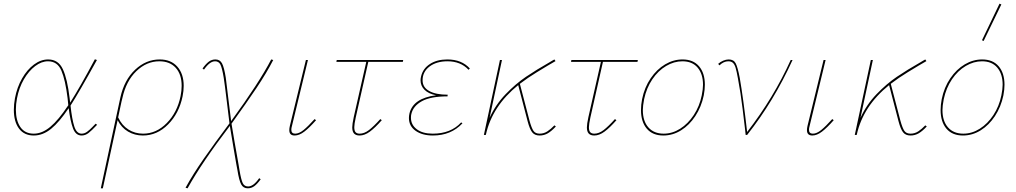

<svg xmlns="http://www.w3.org/2000/svg" viewBox="-20 -731 5505 1040"><path d="M506 -55Q477 -24 459.5 -10.5Q442 3 422 3Q390 3 375.5 -35.5Q361 -74 352 -145Q301 -69 256.5 -33Q212 3 163 3Q111 3 83 -34.5Q55 -72 55 -136Q55 -166 61 -199Q72 -258 99.5 -306Q127 -354 164 -381.5Q201 -409 241 -409Q296 -409 320.5 -356Q345 -303 357 -200L360 -175Q414 -260 494 -410L505 -406Q407 -229 362 -159Q370 -85 382.5 -46Q395 -7 422 -7Q438 -7 452 -17.5Q466 -28 479 -41.5Q492 -55 498 -61ZM350 -161Q348 -187 346 -200Q334 -298 312.5 -348.5Q291 -399 240 -399Q205 -399 170.5 -373Q136 -347 109.5 -301.5Q83 -256 72 -198Q66 -167 66 -137Q66 -78 90.5 -42.5Q115 -7 163 -7Q208 -7 252.5 -44Q297 -81 350 -161Z M975 -266Q975 -239 969 -209Q950 -117 890.5 -57Q831 3 754 3Q710 3 674 -18Q638 -39 617 -80L537 289H526L632 -203Q653 -298 712 -353.5Q771 -409 845 -409Q906 -409 940.5 -370Q975 -331 975 -266ZM964 -266Q964 -328 932 -363.5Q900 -399 843 -399Q774 -399 718.5 -345.5Q663 -292 643 -200Q643 -200 638 -180L620 -95Q640 -52 675.5 -29.5Q711 -7 755 -7Q827 -7 883.5 -64.5Q940 -122 958 -210Q964 -240 964 -266Z M1384 234 1392 240Q1374 265 1358 277Q1342 289 1322 289Q1298 289 1286.5 268Q1275 247 1266 190L1260 158Q1254 123 1245 70.5Q1236 18 1225 -49Q1073 150 996 289L985 286Q1025 213 1083.5 129Q1142 45 1223 -63L1209 -178Q1197 -278 1192 -309Q1183 -363 1174 -381Q1165 -399 1145 -399Q1116 -399 1085 -354L1077 -360Q1095 -385 1111 -397Q1127 -409 1147 -409Q1171 -409 1182.5 -388Q1194 -367 1203 -310Q1209 -267 1218 -187L1232 -75Q1385 -285 1449 -409L1460 -406Q1424 -336 1369.5 -254.5Q1315 -173 1234 -61Q1248 25 1272 159Q1273 169 1277 189Q1286 243 1295 261Q1304 279 1324 279Q1353 279 1384 234Z M1547 -26Q1547 -36 1550 -49L1637 -406H1648L1561 -47Q1558 -37 1558 -28Q1558 -7 1579 -7Q1600 -7 1624.5 -27Q1649 -47 1684 -86L1692 -80Q1656 -39 1628.5 -18Q1601 3 1576 3Q1547 3 1547 -26Z M1907 -95Q1899 -58 1899 -42Q1899 -22 1906.5 -14.5Q1914 -7 1928 -7Q1953 -7 1978.5 -26.5Q2004 -46 2040 -86L2048 -80Q2012 -39 1983.5 -18Q1955 3 1928 3Q1908 3 1898 -7.5Q1888 -18 1888 -41Q1888 -59 1896 -96L1964 -396H1802L1804 -406H2164L2162 -396H1975Z M2525 -360 2518 -353Q2475 -399 2404 -399Q2344 -399 2306.5 -370.5Q2269 -342 2269 -296Q2269 -258 2305 -238Q2341 -218 2405 -218L2404 -209Q2313 -209 2265.5 -183Q2218 -157 2208 -113Q2206 -106 2206 -93Q2206 -55 2237.5 -31Q2269 -7 2324 -7Q2422 -7 2478 -68L2485 -63Q2423 3 2325 3Q2267 3 2231 -22.5Q2195 -48 2195 -92Q2195 -104 2198 -117Q2218 -199 2342 -215Q2301 -223 2279.5 -244.5Q2258 -266 2258 -296Q2258 -306 2261 -318Q2271 -360 2309 -384.5Q2347 -409 2403 -409Q2481 -409 2525 -360Z M2991 -46Q2968 -21 2947.5 -9Q2927 3 2903 3Q2876 3 2862.5 -14.5Q2849 -32 2838 -74L2787 -270Q2646 -156 2612 -2V0H2601L2688 -406H2699L2632 -93Q2665 -165 2719 -221Q2773 -277 2829 -315Q2885 -353 2959 -395Q2965 -398 2970.5 -402Q2976 -406 2983 -409L2989 -400Q2964 -385 2946 -375Q2936 -369 2887.5 -339.5Q2839 -310 2796 -277L2848 -78Q2859 -38 2869.5 -22.5Q2880 -7 2903 -7Q2926 -7 2945 -19.5Q2964 -32 2983 -52Z M3178 -95Q3170 -58 3170 -42Q3170 -22 3177.5 -14.5Q3185 -7 3199 -7Q3224 -7 3249.5 -26.5Q3275 -46 3311 -86L3319 -80Q3283 -39 3254.5 -18Q3226 3 3199 3Q3179 3 3169 -7.5Q3159 -18 3159 -41Q3159 -59 3167 -96L3235 -396H3073L3075 -406H3435L3433 -396H3246Z M3452 -135Q3452 -163 3458 -194Q3471 -258 3504.5 -307Q3538 -356 3583 -382.5Q3628 -409 3677 -409Q3735 -409 3766.5 -372Q3798 -335 3798 -272Q3798 -246 3792 -214Q3779 -152 3746.5 -102.5Q3714 -53 3669 -25Q3624 3 3573 3Q3515 3 3483.5 -34Q3452 -71 3452 -135ZM3781 -214Q3788 -249 3788 -272Q3788 -330 3759 -364.5Q3730 -399 3676 -399Q3631 -399 3588 -373.5Q3545 -348 3513.5 -301.5Q3482 -255 3469 -194Q3462 -157 3462 -135Q3462 -75 3492 -41Q3522 -7 3575 -7Q3622 -7 3664.5 -34Q3707 -61 3738 -108Q3769 -155 3781 -214Z M4273 -406Q4171 -182 4027 0H4019L4015 -37Q4013 -54 4002.5 -141Q3992 -228 3977 -307Q3970 -346 3964.5 -364Q3959 -382 3950 -390.5Q3941 -399 3925 -399Q3900 -399 3877 -377L3870 -385Q3882 -396 3897.5 -402.5Q3913 -409 3927 -409Q3954 -409 3965 -388Q3976 -367 3987 -309Q4006 -200 4027 -16Q4171 -202 4263 -406Z M4351 -26Q4351 -36 4354 -49L4441 -406H4452L4365 -47Q4362 -37 4362 -28Q4362 -7 4383 -7Q4404 -7 4428.5 -27Q4453 -47 4488 -86L4496 -80Q4460 -39 4432.5 -18Q4405 3 4380 3Q4351 3 4351 -26Z M5000 -46Q4977 -21 4956.5 -9Q4936 3 4912 3Q4885 3 4871.5 -14.5Q4858 -32 4847 -74L4796 -270Q4655 -156 4621 -2V0H4610L4697 -406H4708L4641 -93Q4674 -165 4728 -221Q4782 -277 4838 -315Q4894 -353 4968 -395Q4974 -398 4979.5 -402Q4985 -406 4992 -409L4998 -400Q4973 -385 4955 -375Q4945 -369 4896.5 -339.5Q4848 -310 4805 -277L4857 -78Q4868 -38 4878.5 -22.5Q4889 -7 4912 -7Q4935 -7 4954 -19.5Q4973 -32 4992 -52Z M5075 -135Q5075 -163 5081 -194Q5094 -258 5127.5 -307Q5161 -356 5206 -382.5Q5251 -409 5300 -409Q5358 -409 5389.5 -372Q5421 -335 5421 -272Q5421 -246 5415 -214Q5402 -152 5369.5 -102.5Q5337 -53 5292 -25Q5247 3 5196 3Q5138 3 5106.5 -34Q5075 -71 5075 -135ZM5404 -214Q5411 -249 5411 -272Q5411 -330 5382 -364.5Q5353 -399 5299 -399Q5254 -399 5211 -373.5Q5168 -348 5136.5 -301.5Q5105 -255 5092 -194Q5085 -157 5085 -135Q5085 -75 5115 -41Q5145 -7 5198 -7Q5245 -7 5287.5 -34Q5330 -61 5361 -108Q5392 -155 5404 -214ZM5299 -513 5394 -711 5404 -707 5308 -509Z"/></svg>

Font: Ysabeau Hairline
Style: Italic
Weight: 100
Italic angle: -12°
Designer: Christian Thalmann (Catharsis Fonts)
Version: Version 0.003